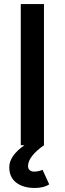

<svg xmlns="http://www.w3.org/2000/svg" viewBox="-20 -720 321 952"><path d="M83 -700H198V0Q119 56 119 104Q119 116 127 123.5Q135 131 149 131Q170 131 191 122L224 194Q197 212 153 212Q95 212 60.5 185.5Q26 159 26 109Q26 53 101 0H83Z"/></svg>

Font: Oak Sans SemiBold
Style: Regular
Weight: 600
Designer: Erik Kennedy, Walven
Foundry: Erik Kennedy, Walven
Version: Version 1.000